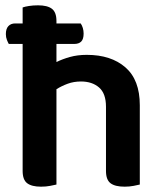

<svg xmlns="http://www.w3.org/2000/svg" viewBox="-20 -694 615 721"><path d="M192 -1Q183 1 168 4Q153 7 134 7Q99 7 82 -6Q65 -19 65 -52V-529H13Q10 -534 6 -544Q2 -554 2 -566Q2 -586 11.5 -596Q21 -606 37 -606H65V-666Q73 -669 88.5 -671.5Q104 -674 123 -674Q158 -674 175 -661Q192 -648 192 -615V-606H283Q288 -599 291 -589Q294 -579 294 -568Q294 -547 285 -538Q276 -529 259 -529H192V-461Q214 -472 242.5 -480Q271 -488 306 -488Q397 -488 451 -441Q505 -394 505 -299V-1Q497 1 481.5 4Q466 7 448 7Q412 7 395 -6Q378 -19 378 -52V-293Q378 -343 352 -365.5Q326 -388 284 -388Q257 -388 234 -379.5Q211 -371 192 -359V-1Z"/></svg>

Font: Baloo Tammudu 2 SemiBold
Style: Regular
Weight: 600
Designer: Maithili Shingre, Omkar Shende and Ek Type
Foundry: Ek Type
Version: Version 1.640;hotconv 1.0.111;makeotfexe 2.5.65597; ttfautoh